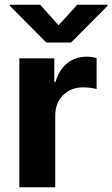

<svg xmlns="http://www.w3.org/2000/svg" viewBox="-20 -793 475 813"><path d="M62 0H214V-305C214 -376 264 -423 331 -423C348 -423 373 -421 389 -416V-547C375 -551 362 -553 348 -553C286 -553 236 -518 215 -446H210V-546H62ZM22 -768 176 -613H281L435 -768V-773H307L228 -686L150 -773H22Z"/></svg>

Font: Wafeq
Style: Bold
Weight: 700
Designer: Rasmus Andersson & Azza Alameddine
Foundry: Google & TypeTogether
Version: Version 3.000;FEAKit 1.0